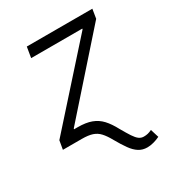

<svg xmlns="http://www.w3.org/2000/svg" viewBox="-179 -659 899 975"><g transform="rotate(-30 271.0 -171.0)"><path d="M21.5 0 30.3 -51.3 413.6 -479.5 414.6 -483.9H114.7L125 -545.9H509.3L500.5 -491.7L123.5 -66.4L112.3 0ZM399.9 204.1Q372.1 204.1 350.6 190.4Q329.1 176.8 310.1 150.1Q291 123.5 269.5 85.4Q251.5 52.7 234.4 34.2Q217.3 15.6 193.8 7.8Q170.4 0 132.3 0H83L93.3 -62H143.1Q191.9 -62 223.9 -50Q255.9 -38.1 279.1 -13.2Q302.2 11.7 323.7 52.2Q343.8 87.4 357.4 108.2Q371.1 128.9 383.5 138.2Q396 147.5 411.6 147.5Q424.8 147.5 435.1 145Q445.3 142.6 459 136.2L474.1 185.1Q456.1 193.8 436.5 199Q417 204.1 399.9 204.1Z"/></g></svg>

Font: Inter Light
Style: Italic
Weight: 300
Italic angle: -9.3988°
Designer: Rasmus Andersson
Foundry: rsms
Version: Version 4.001;git-66647c0bb